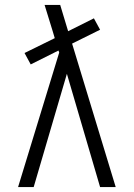

<svg xmlns="http://www.w3.org/2000/svg" viewBox="-20 -755 540 775"><path d="M53 0 219 -543 216 -551 104 -495 79 -541 201 -601 193 -628Q185 -655 176.5 -681.5Q168 -708 160 -735H223L255 -629L359 -681L384 -635L271 -579L447 0H384L250 -457L116 0Z"/></svg>

Font: Iosevka Light
Style: Regular
Weight: 300
Monospace: yes
Designer: Belleve Invis
Foundry: Belleve Invis
Version: Version 32.5.0; ttfautohint (v1.8.4)